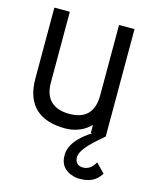

<svg xmlns="http://www.w3.org/2000/svg" viewBox="-109 -576 698 863"><g transform="rotate(15 240.5 -144.0)"><path d="M402 121C387 148 369 160 345 160C323 160 307 146 308 121C309 93 338 58 408 0H409V-501H337V-173C337 -94 297 -57 224 -57C152 -57 108 -92 108 -172V-501H36V-172C36 -47 103 11 224 11C267 11 312 -6 340 -37V0H347C255 59 252 108 252 127C250 199 317 213 342 213C386 213 418 202 443 163Z"/></g></svg>

Font: Advent Pro
Style: Medium
Weight: 500
Designer: Andreas Kalpakidis
Foundry: Andreas Kalpakidis
Version: Version 2.002 2008